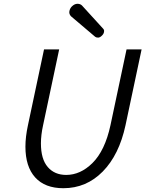

<svg xmlns="http://www.w3.org/2000/svg" viewBox="-20 -969 760 1003"><path d="M519.5 -818.4Q523.9 -813.5 523.9 -808.1Q523.9 -794.9 514.6 -785.2Q502.9 -772.5 492.7 -772.5Q482.4 -772.5 477.1 -776.9L351.1 -883.8Q339.8 -895.5 342.5 -910.4Q345.2 -925.3 355.5 -935.5Q369.6 -949.2 384.5 -949.2Q399.4 -949.2 408.2 -940.4ZM641.1 -710.9H719.7L635.7 -314.9Q602.5 -160.2 516.8 -73Q431.2 14.2 311 14.2Q214.8 14.2 163.8 -42.2Q112.8 -98.6 112.8 -202.6Q112.8 -253.9 126 -314.9L210 -710.9H289.1L205.1 -314.9Q193.8 -263.7 193.8 -219.7Q193.8 -137.7 229.5 -96.4Q265.1 -55.2 325.7 -55.2Q399.9 -55.2 462.4 -116.7Q528.3 -181.6 557.1 -314.9Z"/></svg>

Font: Tuffy
Style: Italic
Weight: 400
Italic angle: -12°
Designer: Thatcher Ulrich, Karoly Barta and Michael Everson
Version: Version 001.271